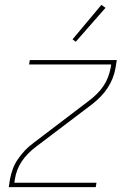

<svg xmlns="http://www.w3.org/2000/svg" viewBox="-20 -766 540 786"><path d="M16 0 21 -33Q25 -54 32.5 -74.5Q40 -95 53 -114Q66 -133 81.5 -149.5Q97 -166 116 -180L346 -355Q362 -367 377 -382Q392 -397 403.5 -414Q415 -431 422 -449.5Q429 -468 433 -488L435 -502H99L102 -520H458L453 -488Q449 -466 441 -445.5Q433 -425 420.5 -406Q408 -387 392 -370.5Q376 -354 358 -340L127 -165Q111 -153 96 -138Q81 -123 69.5 -106Q58 -89 51 -70.5Q44 -52 41 -33L39 -18H375L372 0ZM290 -595 277 -605 395 -746 412 -734Z"/></svg>

Font: Iosevka Term Curly Thin
Style: Italic
Weight: 100
Italic angle: -9°
Designer: Belleve Invis
Foundry: Belleve Invis
Version: Version 32.3.0